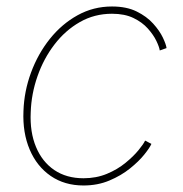

<svg xmlns="http://www.w3.org/2000/svg" viewBox="-20 -567 566 595"><path d="M238.8 7.8Q180.2 7.8 137.2 -21.7Q94.2 -51.3 72 -103.5Q49.8 -155.8 52.7 -222.7Q54.7 -284.2 76.2 -342.3Q97.7 -400.4 134.5 -446.5Q171.4 -492.7 220.5 -519.8Q269.5 -546.9 327.1 -546.9Q372.1 -546.9 403.3 -531.5Q434.6 -516.1 454.6 -493.9Q474.6 -471.7 484.6 -450.7Q494.6 -429.7 496.1 -418L475.1 -410.6Q473.6 -421.4 464.6 -440.2Q455.6 -459 438.2 -478.5Q420.9 -498 393.6 -511.2Q366.2 -524.4 327.1 -524.4Q272.5 -524.4 227.3 -498.5Q182.1 -472.7 148.7 -429Q115.2 -385.3 96.2 -330.8Q77.1 -276.4 75.2 -219.2Q72.3 -157.7 91.6 -111.6Q110.8 -65.4 148.4 -40Q186 -14.6 238.8 -14.6Q278.3 -14.6 311.3 -28.3Q344.2 -42 368.9 -62.3Q393.6 -82.5 409.2 -101.6Q424.8 -120.6 429.7 -131.3L449.2 -121.1Q444.3 -109.4 427.2 -88.1Q410.2 -66.9 382.8 -44.9Q355.5 -22.9 319.1 -7.6Q282.7 7.8 238.8 7.8Z"/></svg>

Font: Inter 18pt Thin
Style: Italic
Weight: 250
Italic angle: -9.3988°
Version: Version 4.001;git-66647c0bb